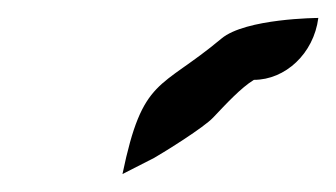

<svg xmlns="http://www.w3.org/2000/svg" viewBox="-20 -761 375 214"><path d="M116.5 -567 151.8 -585C164.9 -592.6 206.9 -618.7 217.6 -630C232 -645.2 248.7 -663.3 263 -672C297.9 -672 329.7 -701.2 334.8 -741C334.8 -741 253.8 -740.6 226.8 -718C158.2 -660.5 139.1 -675.8 116.5 -567Z"/></svg>

Font: Rocketfuel
Style: Italic
Weight: 400
Designer: Mew Too
Foundry: Cannot Into Space Fonts.
Version: Version 0.27